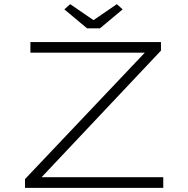

<svg xmlns="http://www.w3.org/2000/svg" viewBox="-20 -902 902 922"><path d="M100 0V-42L699 -674L711 -649H126V-700H753V-659L156 -26L140 -51H764V0ZM398 -766 289 -857 317 -882 444 -795H414L541 -882L569 -857L460 -766Z"/></svg>

Font: Lexend Zetta ExtraLight
Style: Regular
Weight: 250
Version: Version 1.007